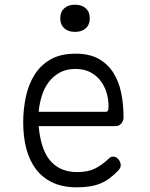

<svg xmlns="http://www.w3.org/2000/svg" viewBox="-20 -789 640 819"><path d="M462 -121Q476 -121 485.5 -109Q495 -97 495 -84Q495 -78 492 -72Q489 -66 482 -59Q464 -41 446.5 -28Q429 -15 408.5 -6.5Q388 2 363.5 6Q339 10 307 10Q248 10 205 -10Q162 -30 134 -66.5Q106 -103 92.5 -154Q79 -205 79 -266Q79 -324 90.5 -377Q102 -430 128 -471Q154 -512 196.5 -536Q239 -560 302 -560Q361 -560 400 -538.5Q439 -517 463 -479.5Q487 -442 497 -392.5Q507 -343 507 -288Q507 -274 497.5 -262.5Q488 -251 473 -251H145Q149 -204 161 -166.5Q173 -129 193.5 -104.5Q214 -80 243 -67.5Q272 -55 309 -55Q354 -55 383 -69Q412 -83 438 -107Q444 -113 449 -117Q454 -121 462 -121ZM145 -312H432Q437 -312 440 -316.5Q443 -321 443 -338Q443 -364 435 -392Q427 -420 410 -443Q393 -466 366 -480.5Q339 -495 302 -495Q263 -495 235 -479.5Q207 -464 188 -439Q169 -414 158.5 -380.5Q148 -347 145 -312ZM300 -653Q271 -653 254 -668.5Q237 -684 237 -711Q237 -738 254 -753.5Q271 -769 300 -769Q329 -769 346 -753.5Q363 -738 363 -711Q363 -684 346 -668.5Q329 -653 300 -653Z"/></svg>

Font: Maple Mono NL ExtraLight
Style: Regular
Weight: 275
Monospace: yes
Designer: subframe7536
Version: Version 7.000